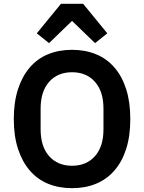

<svg xmlns="http://www.w3.org/2000/svg" viewBox="-20 -970 752 1002"><path d="M356 12Q287 12 231 -11Q175 -34 135.5 -80Q96 -126 74 -193Q52 -260 52 -349Q52 -437 74 -504.5Q96 -572 135.5 -618Q175 -664 231 -687Q287 -710 356 -710Q425 -710 481 -687Q537 -664 577 -618Q617 -572 638.5 -504.5Q660 -437 660 -349Q660 -260 638.5 -193Q617 -126 577 -80Q537 -34 481 -11Q425 12 356 12ZM356 -105Q431 -105 475.5 -155Q520 -205 520 -295V-403Q520 -493 475.5 -543Q431 -593 356 -593Q281 -593 236.5 -543Q192 -493 192 -403V-295Q192 -205 236.5 -155Q281 -105 356 -105ZM414 -950 540 -796 476 -745 356 -861 236 -745 172 -796 298 -950Z"/></svg>

Font: IBM Plex Sans Thai SmBld
Style: Regular
Weight: 600
Designer: Mike Abbink, Paul van der Laan, Pieter van Rosmalen, Ben Mitchell, Mark Frömberg
Foundry: Bold Monday
Version: Version 1.2